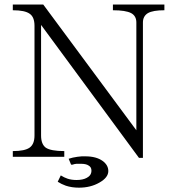

<svg xmlns="http://www.w3.org/2000/svg" viewBox="-20 -698 790 856"><path d="M37.1 1H266.6V-24.4Q206.1 -24.4 183.6 -40Q163.1 -55.7 163.1 -93.8V-586.9L599.6 5.9H617.2V-597.7Q617.2 -626 639.6 -639.6Q662.1 -652.3 712.9 -652.3V-677.7H483.4V-652.3Q540 -652.3 564.5 -639.6Q587.9 -627 587.9 -597.7V-117.2L172.9 -677.7H37.1V-652.3Q90.8 -652.3 112.3 -636.7Q133.8 -622.1 133.8 -583V-93.8Q133.8 -55.7 112.3 -40Q90.8 -24.4 37.1 -24.4ZM296.9 36.1H303.7Q310.5 33.2 321.3 32.2Q327.1 32.2 339.8 32.2Q364.3 32.2 375 40Q387.7 46.9 387.7 62.5Q387.7 84 367.2 94.7Q349.6 104.5 321.3 104.5Q298.8 104.5 281.2 98.6Q266.6 93.8 251 84L237.3 112.3Q253.9 123 273.4 129.9Q299.8 138.7 332 138.7Q383.8 138.7 422.9 116.2Q462.9 93.8 462.9 64.5Q462.9 38.1 437.5 19.5Q409.2 -1 360.4 -1Q345.7 -2 325.2 1Q303.7 3.9 286.1 9.8Z"/></svg>

Font: Batang
Style: Regular
Weight: 400
Version: Version 2.21